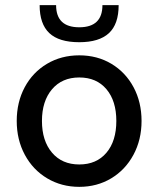

<svg xmlns="http://www.w3.org/2000/svg" viewBox="-20 -717 615 746"><path d="M45 -247Q45 -320 76 -378Q107 -436 162.5 -469Q218 -502 288 -502Q358 -502 413 -469Q468 -436 499 -378Q530 -320 530 -247Q530 -174 498.5 -115.5Q467 -57 412 -24Q357 9 288 9Q219 9 163.5 -24Q108 -57 76.5 -115.5Q45 -174 45 -247ZM432 -247Q432 -325 393.5 -370.5Q355 -416 288 -416Q221 -416 182 -370Q143 -324 143 -247Q143 -170 182 -124Q221 -78 288 -78Q355 -78 393.5 -123.5Q432 -169 432 -247ZM134 -697H198Q198 -611 288 -611Q378 -611 378 -697H441Q441 -623 403 -588Q365 -553 288 -553Q209 -553 171.5 -588.5Q134 -624 134 -697Z"/></svg>

Font: Hanken Grotesk Medium
Style: Regular
Weight: 500
Designer: Alfredo Marco Pradil
Foundry: Hanken Design Co.
Version: Version 3.014